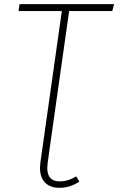

<svg xmlns="http://www.w3.org/2000/svg" viewBox="-20 -702 568 922"><path d="M209 80Q207 98 207 104Q207 169 266 169Q307 169 346 145L361 170Q317 200 265 200Q222 200 197 175.5Q172 151 172 104Q172 96 174 78L185 0L277 -649H69L74 -682H528L519 -649H312L220 0Z"/></svg>

Font: FiraGO UltraLight
Style: Italic
Weight: 200
Italic angle: -8°
Designer: bBox Type GmbH
Foundry: bBox Type GmbH
Version: Version 1.001